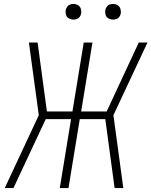

<svg xmlns="http://www.w3.org/2000/svg" viewBox="-20 -950 765 970"><path d="M4 0H48L211 -348H339L282 0H326L383 -348H512L559 0H603L553 -368L725 -735H681L519 -387H390L447 -735H403L346 -387H217L170 -735H126L176 -368ZM551 -851Q560 -851 568.5 -854Q577 -857 582.5 -864.5Q588 -872 590 -881Q592 -893 588.5 -905Q585 -917 574.5 -923.5Q564 -930 551 -930Q542 -930 533.5 -927Q525 -924 519.5 -916Q514 -908 512 -900Q510 -887 513.5 -875Q517 -863 528 -857Q539 -851 551 -851ZM351 -851Q360 -851 368.5 -854Q377 -857 382.5 -864.5Q388 -872 390 -881Q392 -893 388.5 -905Q385 -917 374.5 -923.5Q364 -930 351 -930Q342 -930 333.5 -927Q325 -924 319.5 -916Q314 -908 312 -900Q310 -887 313.5 -875Q317 -863 328 -857Q339 -851 351 -851Z"/></svg>

Font: Iosevka Sparkle XLtObl
Style: Regular
Weight: 200
Italic angle: -9°
Designer: Belleve Invis
Foundry: Belleve Invis
Version: Version 4.5.0; ttfautohint (v1.8.3)